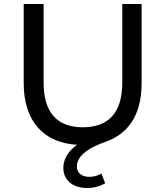

<svg xmlns="http://www.w3.org/2000/svg" viewBox="-20 -720 831 964"><path d="M594 -700V-306C594 -151 522 -81 396 -81C270 -81 199 -151 199 -306V-700H99V-302C99 -110 200 -3 367 7C316 43 298 85 298 123C298 183 343 224 418 224C451 224 483 215 508 200L489 151C473 162 449 168 428 168C392 168 366 149 366 116C366 80 391 34 510 -8C621 -47 691 -139 691 -302V-700Z"/></svg>

Font: AWKNG-Font Medium
Style: Regular
Weight: 500
Designer: Awakening Church
Foundry: Awakening Church
Version: Version 1.700;PS 001.700;hotconv 1.0.88;makeotf.lib2.5.64775